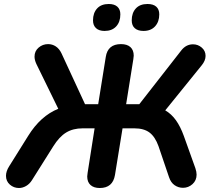

<svg xmlns="http://www.w3.org/2000/svg" viewBox="-20 -934 1072 962"><path d="M417 -50Q417 -56 419 -68L454 -291H394Q346 -291 311.5 -270Q277 -249 247 -201L140 -31Q128 -12 110.5 -2Q93 8 75 8Q49 8 29.5 -9Q10 -26 10 -53Q10 -76 26 -101L121 -253Q183 -353 272 -389L162 -614Q153 -634 153 -650Q153 -678 173.5 -695.5Q194 -713 221 -713Q242 -713 259.5 -701.5Q277 -690 288 -667L406 -412H472L510 -649Q520 -713 586 -713Q617 -713 633.5 -698Q650 -683 650 -655Q650 -649 648 -637L612 -412H678L888 -681Q912 -712 947 -712Q972 -712 991 -695.5Q1010 -679 1010 -654Q1010 -630 990 -606L808 -381Q839 -363 861.5 -331.5Q884 -300 901 -253L959 -91Q965 -73 965 -59Q965 -30 944.5 -11.5Q924 7 897 7Q874 7 855 -6Q836 -19 827 -46L774 -202Q757 -249 729 -270Q701 -291 653 -291H594L556 -57Q545 8 480 8Q450 8 433.5 -7Q417 -22 417 -50ZM640 -832Q640 -869 660.5 -891.5Q681 -914 719 -914Q748 -914 763 -900.5Q778 -887 778 -862Q778 -825 757 -802Q736 -779 699 -779Q671 -779 655.5 -792.5Q640 -806 640 -832ZM446 -832Q446 -869 466.5 -891.5Q487 -914 525 -914Q553 -914 568 -900.5Q583 -887 583 -862Q583 -824 562 -801.5Q541 -779 504 -779Q476 -779 461 -793Q446 -807 446 -832Z"/></svg>

Font: SN Pro Bold
Style: Bold Italic
Weight: 700
Italic angle: -9°
Designer: Tobias Whetton
Foundry: Supernotes
Version: Version 1.003